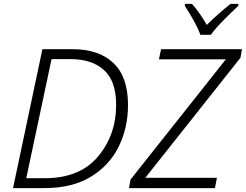

<svg xmlns="http://www.w3.org/2000/svg" viewBox="-20 -967 1264 987"><path d="M47 0H208Q351 0 446.5 -58Q542 -116 590 -213Q638 -310 638 -427Q638 -572 563 -643Q488 -714 355 -714H198ZM115 -51 245 -663H344Q453 -663 515 -606.5Q577 -550 577 -428Q577 -273 483.5 -162Q390 -51 211 -51ZM643 0 651 -44 1141 -662H797L808 -714H1224L1216 -670L727 -53H1095L1085 0ZM1010 -788H1064Q1087 -821 1131.5 -865.5Q1176 -910 1205 -937V-947H1165Q1136 -924 1103.5 -895.5Q1071 -867 1043 -839Q1027 -867 1007 -896Q987 -925 967 -947H931L930 -937Q950 -907 974 -864.5Q998 -822 1010 -788Z"/></svg>

Font: Noto Sans UI Light
Style: Italic
Weight: 300
Italic angle: -12°
Designer: Monotype Design Team
Foundry: Monotype Imaging Inc.
Version: Version 1.901